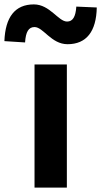

<svg xmlns="http://www.w3.org/2000/svg" viewBox="-78 -853 460 873"><path d="M79 0H226V-560H79ZM229 -652C315 -652 360 -710 362 -819L269 -823C266 -777 253 -755 227 -755C187 -755 149 -833 76 -833C-10 -833 -54 -775 -58 -666L36 -660C39 -708 52 -730 79 -730C119 -730 155 -652 229 -652Z"/></svg>

Font: Noto Sans Mono CJK HK
Style: Bold
Weight: 700
Designer: Ryoko NISHIZUKA 西塚涼子 (kana, bopomofo & ideographs); Paul D. Hunt (Latin, Greek & Cyrillic); Sandoll Communications 산돌커뮤니
Foundry: Adobe
Version: Version 2.004;hotconv 1.0.118;makeotfexe 2.5.65603